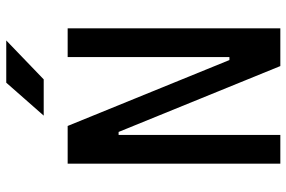

<svg xmlns="http://www.w3.org/2000/svg" viewBox="-174 -760 934 626"><g transform="rotate(-90 293.0 -447.0)"><path d="M390.6 0 175.8 -527.3H130.9V-693.4H195.3L410.2 -166H434.6V0ZM72.3 0V-693.4H166V0ZM419.9 0V-693.4H513.7V0ZM229 -771.5 336.4 -893.6H474.1L347.2 -771.5Z"/></g></svg>

Font: Cascadia Mono PL
Style: Regular
Weight: 400
Monospace: yes
Designer: Aaron Bell
Foundry: Saja Typeworks
Version: Version 2102.003